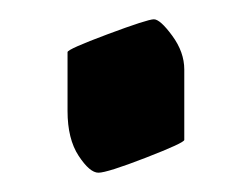

<svg xmlns="http://www.w3.org/2000/svg" viewBox="-20 -376 261 199"><path d="M50 -261V-322Q50 -325 91.5 -340.5Q133 -356 139.5 -356Q146 -356 158.5 -339Q171 -322 171 -304V-231Q171 -228 131 -212.5Q91 -197 82 -197Q73 -197 61.5 -214.5Q50 -232 50 -261Z"/></svg>

Font: Pirata One
Style: Regular
Weight: 400
Designer: Rodrigo Fuenzalida, Nicolas Massi
Foundry: Rodrigo Fuenzalida, Nicolas Massi
Version: Version 1.001